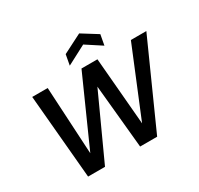

<svg xmlns="http://www.w3.org/2000/svg" viewBox="-189 -1157 1434 1387"><g transform="rotate(-30 528.5 -464.0)"><path d="M167 0 105 -700H234L265 -138L516 -700H649L697 -138L928 -700H1057L743 0H601L550 -529L308 0ZM453 -760 469 -847 628 -928 758 -847 742 -760 613 -844Z"/></g></svg>

Font: DM Sans 12pt SemiBold
Style: Italic
Weight: 600
Italic angle: -10°
Version: Version 4.004;gftools[0.9.30]